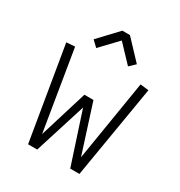

<svg xmlns="http://www.w3.org/2000/svg" viewBox="-196 -986 1052 1121"><g transform="rotate(30 330.5 -425.0)"><path d="M157.2 0 52.7 -627 109.9 -631.3 203.1 -63.5 189.9 -64.9 297.4 -415H358.4L470.7 -64L458.5 -62.5L551.3 -631.3L607.9 -624.5L503.4 0H441.4L320.3 -370.1H335.4L218.8 0ZM220.7 -685.5 182.1 -722.2 302.2 -849.6H353.5L473.6 -722.2L435.1 -685.5L328.1 -798.3Z"/></g></svg>

Font: Anaheim
Style: Regular
Weight: 400
Designer: Vernon Adams
Foundry: Vernon Adams
Version: Version 2.001